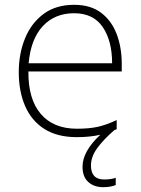

<svg xmlns="http://www.w3.org/2000/svg" viewBox="-20 -560 585 798"><path d="M358 128Q358 186 413 186Q428 186 440.5 184Q453 182 461 179V209Q452 213 438.5 215.5Q425 218 409 218Q371 218 347 196.5Q323 175 323 133Q323 69 397 0Q354 10 299 10Q218 10 164.5 -24Q111 -58 84.5 -119Q58 -180 58 -260Q58 -337 84 -400.5Q110 -464 161 -502Q212 -540 288 -540Q356 -540 399.5 -507.5Q443 -475 464.5 -419.5Q486 -364 486 -294V-263H98Q97 -148 149.5 -86.5Q202 -25 300 -25Q349 -25 384.5 -32.5Q420 -40 465 -61V-23Q460 -21 455 -19Q409 21 383.5 56.5Q358 92 358 128ZM288 -505Q208 -505 158 -451.5Q108 -398 99 -297H446Q446 -390 407 -447.5Q368 -505 288 -505Z"/></svg>

Font: Noto Sans Gujarati UI ExtraLight
Style: Regular
Weight: 200
Designer: Jelle Bosma - Monotype Design Team, Universal Thirst
Foundry: Monotype Imaging Inc.
Version: Version 2.106; ttfautohint (v1.8.4.7-5d5b)